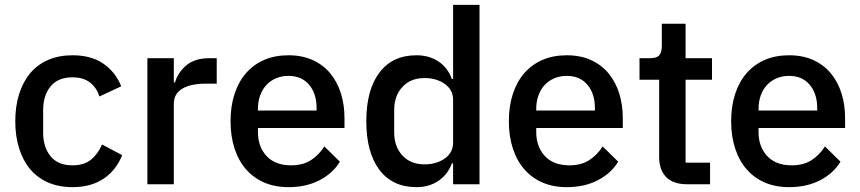

<svg xmlns="http://www.w3.org/2000/svg" viewBox="-20 -760 3549 792"><path d="M279 12Q223 12 179 -7Q135 -26 105 -61.5Q75 -97 59 -147.5Q43 -198 43 -260Q43 -322 59 -372.5Q75 -423 105 -458.5Q135 -494 179 -513Q223 -532 279 -532Q357 -532 407 -497Q457 -462 480 -404L390 -362Q379 -398 351.5 -419.5Q324 -441 279 -441Q219 -441 188.5 -403.5Q158 -366 158 -306V-213Q158 -153 188.5 -115.5Q219 -78 279 -78Q327 -78 355.5 -101.5Q384 -125 401 -164L484 -120Q458 -56 406 -22Q354 12 279 12Z M588 0V-520H697V-420H702Q713 -460 748 -490Q783 -520 845 -520H874V-415H831Q766 -415 731.5 -394Q697 -373 697 -332V0Z M1170 12Q1114 12 1070 -7Q1026 -26 995 -61.5Q964 -97 947.5 -147.5Q931 -198 931 -260Q931 -322 947.5 -372.5Q964 -423 995 -458.5Q1026 -494 1070 -513Q1114 -532 1170 -532Q1227 -532 1270.5 -512Q1314 -492 1343 -456.5Q1372 -421 1386.5 -374Q1401 -327 1401 -273V-232H1044V-215Q1044 -155 1079.5 -116.5Q1115 -78 1181 -78Q1229 -78 1262 -99Q1295 -120 1318 -156L1382 -93Q1353 -45 1298 -16.5Q1243 12 1170 12ZM1170 -447Q1142 -447 1118.5 -437Q1095 -427 1078.5 -409Q1062 -391 1053 -366Q1044 -341 1044 -311V-304H1286V-314Q1286 -374 1255 -410.5Q1224 -447 1170 -447Z M1849 -86H1844Q1827 -40 1788.5 -14Q1750 12 1698 12Q1599 12 1545 -59.5Q1491 -131 1491 -260Q1491 -389 1545 -460.5Q1599 -532 1698 -532Q1750 -532 1788.5 -506.5Q1827 -481 1844 -434H1849V-740H1958V0H1849ZM1731 -82Q1781 -82 1815 -106.5Q1849 -131 1849 -171V-349Q1849 -389 1815 -413.5Q1781 -438 1731 -438Q1674 -438 1640 -401.5Q1606 -365 1606 -305V-215Q1606 -155 1640 -118.5Q1674 -82 1731 -82Z M2318 12Q2262 12 2218 -7Q2174 -26 2143 -61.5Q2112 -97 2095.5 -147.5Q2079 -198 2079 -260Q2079 -322 2095.5 -372.5Q2112 -423 2143 -458.5Q2174 -494 2218 -513Q2262 -532 2318 -532Q2375 -532 2418.5 -512Q2462 -492 2491 -456.5Q2520 -421 2534.5 -374Q2549 -327 2549 -273V-232H2192V-215Q2192 -155 2227.5 -116.5Q2263 -78 2329 -78Q2377 -78 2410 -99Q2443 -120 2466 -156L2530 -93Q2501 -45 2446 -16.5Q2391 12 2318 12ZM2318 -447Q2290 -447 2266.5 -437Q2243 -427 2226.5 -409Q2210 -391 2201 -366Q2192 -341 2192 -311V-304H2434V-314Q2434 -374 2403 -410.5Q2372 -447 2318 -447Z M2814 0Q2757 0 2728 -29.5Q2699 -59 2699 -113V-431H2618V-520H2662Q2689 -520 2699.5 -532Q2710 -544 2710 -571V-662H2808V-520H2917V-431H2808V-89H2909V0Z M3235 12Q3179 12 3135 -7Q3091 -26 3060 -61.5Q3029 -97 3012.5 -147.5Q2996 -198 2996 -260Q2996 -322 3012.5 -372.5Q3029 -423 3060 -458.5Q3091 -494 3135 -513Q3179 -532 3235 -532Q3292 -532 3335.5 -512Q3379 -492 3408 -456.5Q3437 -421 3451.5 -374Q3466 -327 3466 -273V-232H3109V-215Q3109 -155 3144.5 -116.5Q3180 -78 3246 -78Q3294 -78 3327 -99Q3360 -120 3383 -156L3447 -93Q3418 -45 3363 -16.5Q3308 12 3235 12ZM3235 -447Q3207 -447 3183.5 -437Q3160 -427 3143.5 -409Q3127 -391 3118 -366Q3109 -341 3109 -311V-304H3351V-314Q3351 -374 3320 -410.5Q3289 -447 3235 -447Z"/></svg>

Font: IBM Plex Sans Thai Looped Medium
Style: Regular
Weight: 500
Designer: Mike Abbink, Paul van der Laan, Pieter van Rosmalen, Ben Mitchell, Mark Frömberg
Foundry: Bold Monday
Version: Version 1.1